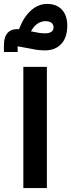

<svg xmlns="http://www.w3.org/2000/svg" viewBox="-49 -959 363 979"><path d="M70 -618H190V0H70ZM-29 -730Q-29 -771 -9.5 -792Q10 -813 48 -810L51 -818Q74 -875 110.5 -907Q147 -939 191 -939Q239 -939 266.5 -910Q294 -881 294 -828Q294 -768 263.5 -735Q233 -702 179 -702Q165 -702 150 -703.5Q135 -705 111 -710L41 -723V-694H-29ZM183 -851Q160 -851 141 -837.5Q122 -824 109 -799L127 -796Q149 -791 161 -790Q173 -789 181 -789Q201 -789 212.5 -796.5Q224 -804 224 -820Q224 -834 213.5 -842.5Q203 -851 183 -851Z"/></svg>

Font: IBM Plex Arabic
Style: Bold
Weight: 700
Designer: Mike Abbink, Paul van der Laan, Pieter van Rosmalen, Wael Morcos, Khajak Apelian
Foundry: Bold Monday
Version: Version 1.0